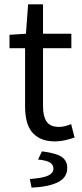

<svg xmlns="http://www.w3.org/2000/svg" viewBox="-20 -642 378 888"><path d="M235 12Q196 12 169.5 0Q143 -12 126.5 -33Q110 -54 103 -84Q96 -114 96 -150V-419H24V-481L100 -486L110 -622H179V-486H310V-419H179V-149Q179 -104 195.5 -79.5Q212 -55 254 -55Q267 -55 282 -59Q297 -63 309 -68L325 -6Q305 1 281.5 6.5Q258 12 235 12ZM126 226 118 186Q181 181 204 169.5Q227 158 227 138Q227 118 209 108.5Q191 99 156 96L174 58Q239 66 265 83.5Q291 101 291 135Q291 179 248.5 200.5Q206 222 126 226Z"/></svg>

Font: CV Source Sans
Style: Regular
Weight: 400
Designer: Paul D. Hunt
Foundry: Adobe Systems Incorporated
Version: Version 3.001